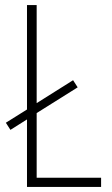

<svg xmlns="http://www.w3.org/2000/svg" viewBox="-20 -785 438 754"><path d="M86 -51V-316L21 -275L3 -303L86 -355V-765H124V-380L267 -470L285 -442L124 -341V-87H377V-51Z"/></svg>

Font: Noto Sans Tamil UI Condensed ExtraLight
Style: Regular
Weight: 200
Width: 3
Designer: Jelle Bosma - Monotype Design Team
Foundry: Monotype Imaging Inc.
Version: Version 2.004; ttfautohint (v1.8.4.7-5d5b)